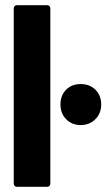

<svg xmlns="http://www.w3.org/2000/svg" viewBox="-20 -720 416 740"><path d="M33 -12V-688Q33 -693 36.5 -696.5Q40 -700 45 -700H162Q167 -700 170.5 -696.5Q174 -693 174 -688V-12Q174 -7 170.5 -3.5Q167 0 162 0H45Q40 0 36.5 -3.5Q33 -7 33 -12ZM213 -317Q213 -352 234.5 -374Q256 -396 291 -396Q326 -396 348 -374Q370 -352 370 -317Q370 -283 347.5 -260.5Q325 -238 291 -238Q257 -238 235 -260.5Q213 -283 213 -317Z"/></svg>

Font: Barlow Condensed
Style: Bold
Weight: 700
Width: 3
Designer: Jeremy Tribby
Foundry: Tribby Type
Version: Version 1.500